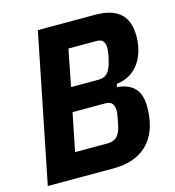

<svg xmlns="http://www.w3.org/2000/svg" viewBox="-105 -787 797 875"><g transform="rotate(-15 293.5 -349.0)"><path d="M13 0 153 -698H426Q501 -698 540.5 -663.5Q580 -629 580 -555Q580 -506 563.5 -465.5Q547 -425 515.5 -399.5Q484 -374 437 -368L434 -354Q490 -349 517 -319Q544 -289 544 -233Q544 -158 518.5 -106Q493 -54 443.5 -27Q394 0 322 0ZM173 -117H326Q356 -117 372 -134Q388 -151 395 -188Q401 -218 403 -229Q405 -240 405 -247Q405 -272 396 -284Q387 -296 364 -296H209ZM232 -408H360Q389 -408 404 -424Q419 -440 428 -477Q434 -501 436 -515Q438 -529 438 -536Q438 -559 429 -570Q420 -581 396 -581H266Z"/></g></svg>

Font: IBM Plex Sans Condensed
Style: Bold Italic
Weight: 700
Width: 3
Italic angle: -11.31°
Designer: Mike Abbink, Paul van der Laan, Pieter van Rosmalen
Foundry: Bold Monday
Version: Version 3.201